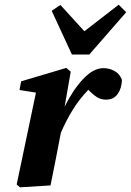

<svg xmlns="http://www.w3.org/2000/svg" viewBox="-20 -789 557 817"><path d="M51 -4 133 -395 63 -406 70 -443 262 -500 281 -484 255 -335Q290 -406 333.5 -452.5Q377 -499 420 -499Q446 -499 468 -486.5Q490 -474 499 -449Q498 -414 481 -389.5Q464 -365 431 -365Q409 -365 392 -376Q375 -387 356 -407Q315 -364 287.5 -318.5Q260 -273 239 -224L237 -214Q227 -161 216.5 -107.5Q206 -54 195 0L65 8ZM237 -768 339 -656 485 -769 517 -737 360 -557H286L200 -743Z"/></svg>

Font: Source Serif Pro
Style: Bold Italic
Weight: 700
Italic angle: -12°
Designer: Frank Grießhammer
Foundry: Adobe Systems Incorporated
Version: Version 3.001;hotconv 1.0.111;makeotfexe 2.5.65597